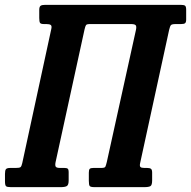

<svg xmlns="http://www.w3.org/2000/svg" viewBox="-58 -770 786 790"><path d="M501.5 -647.5Q504.5 -662 500 -666.5Q495.5 -671 481 -671H312Q299 -671 296 -666.8Q293 -662.5 290 -649.5L170.5 -102Q168 -89 171.5 -84Q175 -79 189 -79H206.5Q216.5 -79 220.5 -76Q224.5 -73 224.5 -61V-27.5Q224.5 -9 217 -4.5Q209.5 0 192 0H-13.5Q-29 0 -33.2 -4Q-37.5 -8 -37.5 -24V-54.5Q-37.5 -69 -33.5 -74Q-29.5 -79 -15.5 -79H7.5Q21.5 -79 26 -82Q30.5 -85 33.5 -98.5L153 -650.5Q156 -663 151 -667Q146 -671 133.5 -671H123.5Q110 -671 106.8 -675.8Q103.5 -680.5 103.5 -696V-728.5Q103.5 -742 108.8 -746Q114 -750 127 -750H686Q699 -750 703.5 -746.5Q708 -743 708 -729.5V-690Q708 -678.5 703.8 -674.8Q699.5 -671 687 -671H665Q649.5 -671 645.5 -666.8Q641.5 -662.5 638 -647.5L518.5 -98.5Q516 -87 519.8 -83Q523.5 -79 535.5 -79H547Q558 -79 563 -75.5Q568 -72 568 -59.5V-27.5Q568 -8.5 561 -4.2Q554 0 535.5 0H331Q315 0 311.2 -4.5Q307.5 -9 307.5 -26V-59.5Q307.5 -71.5 311.2 -75.2Q315 -79 326.5 -79H359Q373 -79 375.5 -84Q378 -89 381.5 -103.5Z"/></svg>

Font: Besley* Condensed Semi
Style: Italic
Weight: 600
Width: 3
Italic angle: -13°
Designer: Owen Earl
Foundry: indestructible type*
Version: Version 3.000; ttfautohint (v1.8.3)